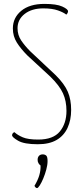

<svg xmlns="http://www.w3.org/2000/svg" viewBox="-20 -730 423 985"><path d="M174 10Q104 10 73 -8Q42 -26 42 -36Q42 -41 45 -45.5Q48 -50 54 -52Q70 -37 97 -25.5Q124 -14 176 -14Q253 -14 287 -55.5Q321 -97 321 -161Q321 -212 303 -251.5Q285 -291 238 -337L121 -445Q87 -479 66.5 -511.5Q46 -544 46 -584Q46 -639 89 -674.5Q132 -710 208 -710Q270 -710 299.5 -696.5Q329 -683 329 -672Q329 -668 326.5 -663Q324 -658 320 -655Q307 -666 277.5 -676.5Q248 -687 202 -687Q143 -687 106.5 -658.5Q70 -630 70 -585Q70 -550 89 -522Q108 -494 135 -467L266 -344Q311 -299 328 -259Q345 -219 345 -166Q345 -114 326.5 -74Q308 -34 270.5 -12Q233 10 174 10ZM170 235Q166 235 162 231Q158 227 157 223Q174 195 181.5 169.5Q189 144 188 119Q182 115 177.5 107.5Q173 100 173 90Q173 77 180 69.5Q187 62 199 62Q210 62 217 68Q224 74 224 96Q224 116 217.5 140Q211 164 202 185.5Q193 207 184 221Q175 235 170 235Z"/></svg>

Font: Yanone Kaffeesatz ExtraLight ExtraLight
Style: Regular
Weight: 250
Version: Version 2.003